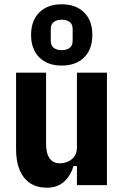

<svg xmlns="http://www.w3.org/2000/svg" viewBox="-20 -864 580 896"><path d="M339 -89H323Q317 -68 306.5 -50Q296 -32 281 -18Q266 -4 246 4Q226 12 199 12Q129 12 92 -35.5Q55 -83 55 -168V-525H195V-195Q195 -102 260 -102Q292 -102 315.5 -121.5Q339 -141 339 -176V-525H479V0H339ZM268 -558Q202 -558 163.5 -596Q125 -634 125 -701Q125 -768 163.5 -806Q202 -844 268 -844Q334 -844 372.5 -806Q411 -768 411 -701Q411 -634 372.5 -596Q334 -558 268 -558ZM268 -630Q291 -630 305 -640.5Q319 -651 319 -674V-728Q319 -751 305 -761.5Q291 -772 268 -772Q245 -772 231 -761.5Q217 -751 217 -728V-674Q217 -651 231 -640.5Q245 -630 268 -630Z"/></svg>

Font: IBM Plex Sans Cond
Style: Bold
Weight: 700
Width: 3
Designer: Mike Abbink, Paul van der Laan, Pieter van Rosmalen
Foundry: Bold Monday
Version: Version 1.3